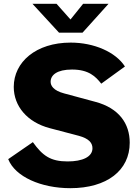

<svg xmlns="http://www.w3.org/2000/svg" viewBox="-20 -975 731 1005"><path d="M510 -537 634 -627C585 -703 472 -752 350 -752C168 -752 52 -650 52 -520C52 -420 122 -335 241 -304L393 -264C444 -250 464 -228 464 -199C464 -154 412 -130 334 -130C244 -130 203 -160 152 -231L23 -142C59 -50 195 10 348 10C540 10 659 -83 659 -228C659 -328 603 -409 479 -442L316 -486C259 -501 245 -527 245 -547C245 -582 278 -611 357 -611C445 -611 481 -574 510 -537ZM415 -955 349 -873 276 -955H150L289 -804H412L548 -955Z"/></svg>

Font: Bisquit Text
Style: Bold
Weight: 800
Version: Version 1.004;Glyphs 3.2.3 (3260)